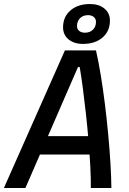

<svg xmlns="http://www.w3.org/2000/svg" viewBox="-43 -948 649 968"><path d="M-23.4 0 284.2 -693.8H440.9Q453.6 -638.7 465.1 -568.6Q476.6 -498.5 486.1 -421.9Q495.6 -345.2 502.7 -268.8Q509.8 -192.4 513.9 -123.3Q518.1 -54.2 518.6 0H415Q415.5 -44.9 412.4 -106Q409.2 -167 403.6 -235.4Q397.9 -303.7 390.4 -372.3Q382.8 -440.9 374.8 -502.4Q366.7 -564 358.9 -609.9H350.1L85 0ZM105 -168.9 125 -261.7H476.6L456.5 -168.9ZM375.5 -726.6Q330.1 -726.6 302.5 -749.5Q274.9 -772.5 274.9 -810.1Q274.9 -863.3 312.3 -895.5Q349.6 -927.7 410.6 -927.7Q456.1 -927.7 483.6 -904.8Q511.2 -881.8 511.2 -844.2Q511.2 -791 473.9 -758.8Q436.5 -726.6 375.5 -726.6ZM385.3 -783.2Q410.2 -783.2 425.5 -798.3Q440.9 -813.5 440.9 -837.9Q440.9 -853 429.9 -862.3Q418.9 -871.6 400.9 -871.6Q376 -871.6 360.6 -856.4Q345.2 -841.3 345.2 -816.4Q345.2 -801.3 356.2 -792.2Q367.2 -783.2 385.3 -783.2Z"/></svg>

Font: Cascadia Mono NF
Style: Italic
Weight: 400
Italic angle: -10°
Monospace: yes
Designer: Aaron Bell
Foundry: Saja Typeworks
Version: Version 2404.023